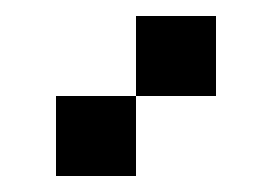

<svg xmlns="http://www.w3.org/2000/svg" viewBox="-20 -20 340 240"><path d="M250 0H150V100H250ZM50 200H150V100H50Z"/></svg>

Font: LS-VG5000 Shifted
Style: Regular
Weight: 400
Designer: Justin Bihan, 2021
Foundry: Justin Bihan, 2021
Version: Version 1.000;Glyphs 3.1.2 (3151)